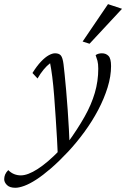

<svg xmlns="http://www.w3.org/2000/svg" viewBox="-154 -681 606 923"><path d="M-80.1 221.7Q-107.4 221.7 -120.6 208.5Q-133.8 195.3 -133.8 180.7Q-133.8 168.9 -129.4 158.2Q-125 147.5 -114.3 136.7Q-100.6 150.4 -85.4 156.2Q-70.3 162.1 -53.7 162.1Q-20.5 162.1 27.3 131.3Q75.2 100.6 133.8 40L170.9 5.9Q219.7 -61.5 252.4 -119.6Q285.2 -177.7 301.8 -234.4Q318.4 -291 318.4 -350.6Q318.4 -374 314.5 -388.7Q310.5 -403.3 305.7 -416Q312.5 -420.9 320.3 -422.9Q328.1 -424.8 335.9 -424.8Q355.5 -424.8 367.7 -412.1Q379.9 -399.4 379.9 -363.3Q379.9 -314.5 363.3 -260.7Q346.7 -207 317.9 -152.3Q289.1 -97.7 251.5 -46.4Q213.9 4.9 173.8 47.9Q128.9 95.7 90.3 128.9Q51.8 162.1 20 182.6Q-11.7 203.1 -37.1 212.4Q-62.5 221.7 -80.1 221.7ZM124 68.4Q123 35.2 120.1 -12.7Q117.2 -60.5 113.8 -114.3Q110.4 -168 106.4 -219.2Q102.5 -270.5 97.2 -312Q91.8 -353.5 86.9 -377Q54.7 -352.5 26.4 -303.7L2 -330.1Q23.4 -364.3 43.5 -385.3Q63.5 -406.2 80.6 -415.5Q97.7 -424.8 110.4 -424.8Q129.9 -424.8 138.7 -414.1Q147.5 -403.3 151.4 -372.1Q153.3 -357.4 156.7 -323.7Q160.2 -290 164.1 -245.6Q168 -201.2 171.4 -152.8Q174.8 -104.5 177.2 -60.1Q179.7 -15.6 180.7 17.6ZM276.4 -470.7 243.2 -481.4 365.2 -661.1 432.6 -638.7Z"/></svg>

Font: Crimson Pro ExtraLight Light
Style: Italic
Weight: 300
Italic angle: -12°
Version: Version 1.002